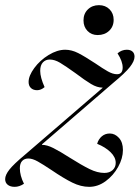

<svg xmlns="http://www.w3.org/2000/svg" viewBox="-45 -713 542 745"><path d="M353 -372V-373Q332 -373 308.5 -387Q285 -401 248 -429Q209 -457 188 -469.5Q167 -482 148 -482Q132 -482 121.5 -471Q111 -460 111 -438Q111 -413 128 -375Q114 -363 99 -363Q84 -363 75 -371.5Q66 -380 66 -395Q66 -419 88 -449Q110 -479 143.5 -499.5Q177 -520 208 -520Q233 -520 258.5 -507Q284 -494 325 -467Q354 -447 373.5 -436Q393 -425 409 -425Q431 -425 431 -451Q431 -475 411 -506Q427 -520 447 -520Q461 -520 469 -513Q477 -506 477 -493Q477 -476 459 -453Q441 -430 395 -392L118 -153V-151Q137 -151 162 -138.5Q187 -126 226 -101Q272 -72 302.5 -57Q333 -42 360 -42Q380 -42 392 -53Q404 -64 404 -81Q404 -103 384 -122.5Q364 -142 332 -155Q337 -173 350 -184Q363 -195 381 -195Q401 -195 416.5 -178Q432 -161 432 -131Q432 -99 413.5 -65.5Q395 -32 365 -10Q335 12 301 12Q269 12 235.5 -4.5Q202 -21 155 -53Q122 -75 101.5 -86.5Q81 -98 65 -98Q50 -98 41 -88.5Q32 -79 32 -60Q32 -32 48 0Q30 12 12 12Q-5 12 -15 4Q-25 -4 -25 -18Q-25 -34 -8.5 -55Q8 -76 50 -111ZM279 -634Q279 -660 296 -676.5Q313 -693 339 -693Q364 -693 380 -677Q396 -661 396 -636Q396 -610 378.5 -593.5Q361 -577 334 -577Q310 -577 294.5 -593Q279 -609 279 -634Z"/></svg>

Font: Nyght Serif Italic
Style: Regular
Weight: 400
Italic angle: -16°
Designer: Maksym Kobuzan
Version: Version 0.410